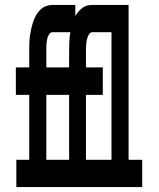

<svg xmlns="http://www.w3.org/2000/svg" viewBox="-20 -755 640 775"><path d="M46 0V-110H98V-372H44V-483H98V-555Q98 -569 98.5 -583Q99 -597 101 -611Q103 -625 106 -638.5Q109 -652 113.5 -666Q118 -680 125 -692.5Q132 -705 142 -715Q152 -725 165 -730Q178 -735 192 -735H284V-690Q288 -697 292 -702.5Q296 -708 301.5 -713.5Q307 -719 312.5 -723Q318 -727 324.5 -730Q331 -733 338.5 -734Q346 -735 353 -735H499V-110H554V0ZM327 -110H430V-625H353Q346 -625 341.5 -619.5Q337 -614 334.5 -607.5Q332 -601 330.5 -594.5Q329 -588 328.5 -581.5Q328 -575 327.5 -568.5Q327 -562 327 -555V-483H395V-372H327ZM167 -483H259V-555Q259 -572 260 -590Q261 -608 264 -625H192Q185 -625 180.5 -619.5Q176 -614 173.5 -607.5Q171 -601 170 -594.5Q169 -588 168 -581.5Q167 -575 167 -568.5Q167 -562 167 -555ZM167 -110H259V-372H167Z"/></svg>

Font: Iosevka HT Extrabold Extended
Style: Regular
Weight: 800
Width: 7
Monospace: yes
Designer: Belleve Invis
Foundry: Belleve Invis
Version: Version 32.3.0; ttfautohint (v1.8.4)